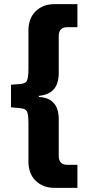

<svg xmlns="http://www.w3.org/2000/svg" viewBox="-20 -725 417 925"><path d="M242 180Q187 180 152 146Q117 112 117 52V-131Q117 -172 110.5 -187Q104 -202 76 -204L33 -208V-317L76 -320Q104 -322 110.5 -338Q117 -354 117 -394V-577Q117 -637 152 -671Q187 -705 242 -705H353V-594H303Q284 -594 273.5 -583.5Q263 -573 263 -550V-372Q263 -343 254 -319.5Q245 -296 224 -281.5Q203 -267 167 -263V-258Q203 -256 224 -241.5Q245 -227 254 -204.5Q263 -182 263 -152V25Q263 48 273.5 58.5Q284 69 303 69H353V180Z"/></svg>

Font: Nunito Sans 7pt Condensed ExtraBold
Style: Regular
Weight: 800
Width: 3
Designer: Vernon Adams
Foundry: Vernon Adams
Version: Version 3.101;gftools[0.9.27]